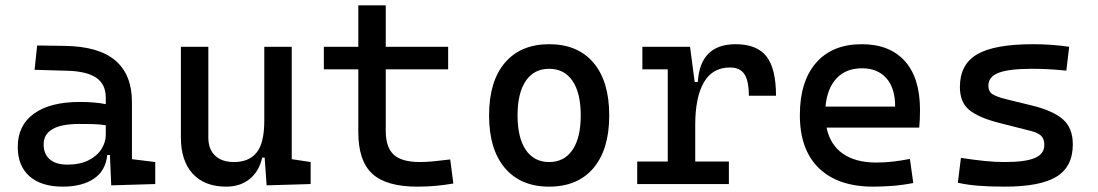

<svg xmlns="http://www.w3.org/2000/svg" viewBox="-20 -694 4142 724"><path d="M216.8 9.8Q135.7 9.8 91.3 -29.3Q46.9 -68.4 46.9 -139.6Q46.9 -221.7 108.2 -265.6Q169.4 -309.6 281.2 -309.6Q336.9 -309.6 378.9 -301.3V-325.2Q378.9 -377 342.5 -401.1Q306.2 -425.3 234.4 -427.2L110.4 -430.7L120.1 -522.5L224.6 -521Q353 -519 415.3 -465.6Q477.5 -412.1 477.5 -309.6V-93.8L565.4 -83V0L399.4 4.9L394.5 -109.4H384.3Q378.4 -49.8 333.7 -20Q289.1 9.8 216.8 9.8ZM233.4 -73.2Q281.7 -73.2 314.2 -89.8Q346.7 -106.4 362.8 -132.3Q378.9 -158.2 378.9 -185.5V-221.7Q354 -225.6 329.3 -226.1Q304.7 -226.6 279.3 -226.6Q144.5 -226.6 144.5 -149.4Q144.5 -113.3 167.7 -93.3Q190.9 -73.2 233.4 -73.2Z M833 9.8Q751.5 9.8 706.8 -38.8Q662.1 -87.4 662.1 -175.8V-517.6H765.6V-175.8Q765.6 -131.3 791 -107.2Q816.4 -83 862.3 -83Q918.9 -83 947.8 -118.9Q976.6 -154.8 976.6 -239.3V-517.6H1080.1V-93.8L1151.4 -83V0L985.4 4.9L978 -99.6H968.8Q956.5 -46.9 920.9 -18.6Q885.3 9.8 833 9.8Z M1553.7 9.8Q1436 9.8 1383.5 -39.1Q1331.1 -87.9 1331.1 -195.3V-432.6H1201.2V-517.6H1331.1V-673.8H1434.6V-517.6H1669.9V-432.6H1434.6V-200.2Q1434.6 -138.7 1464.6 -110.8Q1494.6 -83 1563.5 -83Q1587.9 -83 1615.2 -85.7Q1642.6 -88.4 1677.7 -92.8L1689.5 -2Q1655.3 3.9 1622.8 6.8Q1590.3 9.8 1553.7 9.8Z M2050.8 9.8Q1943.4 9.8 1883.8 -60.5Q1824.2 -130.9 1824.2 -258.8Q1824.2 -387.2 1883.8 -457.3Q1943.4 -527.3 2050.8 -527.3Q2158.7 -527.3 2218 -457.3Q2277.3 -387.2 2277.3 -258.8Q2277.3 -130.9 2218 -60.5Q2158.7 9.8 2050.8 9.8ZM2050.8 -83Q2107.9 -83 2138.9 -128.9Q2169.9 -174.8 2169.9 -258.8Q2169.9 -343.3 2138.9 -388.9Q2107.9 -434.6 2050.8 -434.6Q1993.7 -434.6 1962.6 -388.9Q1931.6 -343.3 1931.6 -258.8Q1931.6 -174.8 1962.6 -128.9Q1993.7 -83 2050.8 -83Z M2382.8 0V-85H2498V-432.6H2402.3V-517.6H2582L2599.6 -384.8H2611.3Q2620.1 -527.3 2753.9 -527.3Q2834 -527.3 2870.1 -481.4Q2906.2 -435.5 2906.2 -333H2803.7Q2803.7 -389.6 2786.9 -414.6Q2770 -439.5 2732.4 -439.5Q2666.5 -439.5 2634 -383.1Q2601.6 -326.7 2601.6 -222.7V-85H2728.5V0Z M3272.5 9.8Q3140.1 9.8 3068.1 -59.8Q2996.1 -129.4 2996.1 -259.8Q2996.1 -386.7 3057.1 -457Q3118.2 -527.3 3229.5 -527.3Q3334.5 -527.3 3391.8 -463.9Q3449.2 -400.4 3449.2 -279.3Q3449.2 -243.7 3446.3 -212.9H3096.7Q3110.4 -147.9 3158.2 -114.5Q3206.1 -81.1 3284.2 -81.1Q3316.4 -81.1 3347.7 -84.7Q3378.9 -88.4 3411.1 -94.7L3423.8 -3.9Q3377.9 4.9 3339.8 7.3Q3301.8 9.8 3272.5 9.8ZM3230.5 -436.5Q3170.4 -436.5 3134.8 -398.9Q3099.1 -361.3 3092.8 -292H3355.5Q3355.5 -361.8 3322.3 -399.2Q3289.1 -436.5 3230.5 -436.5Z M3768.6 9.8Q3710 9.8 3668.2 6.3Q3626.5 2.9 3591.8 -4.9L3603.5 -98.6Q3654.8 -90.8 3694.1 -86.9Q3733.4 -83 3768.6 -83Q3847.2 -83 3882.6 -98.4Q3918 -113.8 3918 -147.5Q3918 -170.9 3905.5 -182.4Q3893.1 -193.8 3867.2 -200.2L3748 -230.5Q3671.4 -250 3635.5 -278.8Q3599.6 -307.6 3599.6 -366.2Q3599.6 -451.2 3664.8 -489.3Q3730 -527.3 3875 -527.3Q3946.3 -527.3 4011.7 -517.6L4001 -427.7Q3961.4 -431.6 3931.2 -433.1Q3900.9 -434.6 3872.1 -434.6Q3785.2 -434.6 3746.1 -419.7Q3707 -404.8 3707 -371.1Q3707 -348.6 3723.1 -338.6Q3739.3 -328.6 3772.5 -320.3L3868.2 -296.9Q3949.7 -277.3 3987.5 -244.6Q4025.4 -211.9 4025.4 -149.4Q4025.4 -65.9 3964.4 -28.1Q3903.3 9.8 3768.6 9.8Z"/></svg>

Font: Caskaydia Cove
Style: Regular
Weight: 400
Monospace: yes
Designer: Aaron Bell
Foundry: Saja Typeworks
Version: Version 4.300; ttfautohint (v1.8.3)